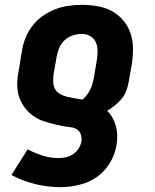

<svg xmlns="http://www.w3.org/2000/svg" viewBox="-20 -558 640 792"><path d="M230 214Q175 214 124 201Q73 188 27 164L94 58Q122 73 154.5 83.5Q187 94 221 94Q237 94 252.5 90.5Q268 87 281.5 78Q295 69 304 55Q313 41 316 26Q318 11 313.5 -3Q309 -17 297 -24.5Q285 -32 270 -33.5Q255 -35 240.5 -37.5Q226 -40 212 -43.5Q198 -47 184 -51Q170 -55 156.5 -59.5Q143 -64 131 -71Q119 -78 108 -87Q97 -96 88 -106.5Q79 -117 72 -129Q65 -141 60 -154.5Q55 -168 53 -182.5Q51 -197 51 -211.5Q51 -226 53 -241.5Q55 -257 58 -272L70 -345Q74 -373 84.5 -400Q95 -427 113 -450.5Q131 -474 155.5 -491.5Q180 -509 207 -519.5Q234 -530 262 -534Q290 -538 318 -538Q350 -538 382 -532.5Q414 -527 441 -512.5Q468 -498 488 -474.5Q508 -451 518 -421.5Q528 -392 528.5 -359.5Q529 -327 524 -295L511 -221Q508 -203 501.5 -185Q495 -167 482.5 -151.5Q470 -136 454.5 -123.5Q439 -111 422 -101Q435 -89 444 -72.5Q453 -56 458 -38Q463 -20 463.5 -0.5Q464 19 461 38Q457 64 446.5 88.5Q436 113 419 134.5Q402 156 379.5 172Q357 188 331.5 197Q306 206 280.5 210Q255 214 230 214ZM320 -147Q331 -156 339 -167Q347 -178 353 -190.5Q359 -203 362 -215.5Q365 -228 368 -241L380 -314Q383 -333 382.5 -351.5Q382 -370 374.5 -385.5Q367 -401 351.5 -409.5Q336 -418 318 -418Q299 -418 280.5 -412Q262 -406 247.5 -393Q233 -380 225 -362Q217 -344 214 -326L201 -252Q199 -236 199.5 -219.5Q200 -203 207.5 -190Q215 -177 229 -169.5Q243 -162 258 -158.5Q273 -155 289 -152.5Q305 -150 320 -147Z"/></svg>

Font: Iosevka Curly Heavy Extended
Style: Italic
Weight: 900
Width: 7
Italic angle: -9°
Monospace: yes
Designer: Belleve Invis
Foundry: Belleve Invis
Version: Version 11.1.0; ttfautohint (v1.8.3)